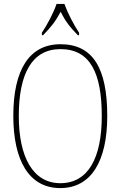

<svg xmlns="http://www.w3.org/2000/svg" viewBox="-20 -951 617 981"><path d="M194 -784V-771H200C241 -813 264 -842 290 -891C314 -842 337 -813 378 -771H384V-784C358 -822 325 -886 309 -931H269C254 -886 220 -822 194 -784ZM288 10C446 10 528 -128 528 -358C528 -604 454 -725 289 -725C130 -725 48 -595 48 -359C48 -133 127 10 288 10ZM288 -15C148 -15 76 -150 76 -358C76 -574 143 -700 289 -700C443 -700 500 -574 500 -358C500 -146 432 -15 288 -15Z"/></svg>

Font: Noto Serif Myanmar Condensed Thin
Style: Regular
Weight: 100
Width: 3
Designer: Ben Mitchell and the Monotype Design Team
Foundry: Monotype Imaging Inc.
Version: Version 2.106